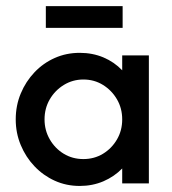

<svg xmlns="http://www.w3.org/2000/svg" viewBox="-20 -597 561 625"><path d="M239.6 8.3Q195.8 8.3 158.3 -8.7Q120.8 -25.7 92.4 -55.6Q63.9 -85.4 47.6 -124.7Q31.2 -163.9 31.2 -208.3Q31.2 -253.5 47.6 -292.7Q63.9 -331.9 92.4 -361.8Q120.8 -391.7 158.3 -408.3Q195.8 -425 239.6 -425Q281.2 -425 316.7 -410.1Q352.1 -395.1 377.8 -368.1V-416.7H464.6V0H377.8V-48.6Q352.1 -22.2 316.7 -6.9Q281.2 8.3 239.6 8.3ZM251.4 -79.2Q286.8 -79.2 315.3 -96.5Q343.8 -113.9 360.8 -143.1Q377.8 -172.2 377.8 -208.3Q377.8 -244.4 360.8 -273.6Q343.8 -302.8 315.3 -320.5Q286.8 -338.2 251.4 -338.2Q216.7 -338.2 187.8 -320.5Q159 -302.8 142 -273.6Q125 -244.4 125 -208.3Q125 -172.9 142 -143.4Q159 -113.9 187.5 -96.5Q216 -79.2 251.4 -79.2ZM129.2 -506.2V-577.1H379.2V-506.2Z"/></svg>

Font: Afacad Flux Medium
Style: Regular
Weight: 500
Designer: Kristian Moeller
Foundry: Dicotype
Version: Version 1.100